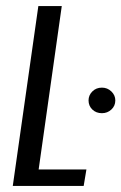

<svg xmlns="http://www.w3.org/2000/svg" viewBox="-20 -611 399 631"><path d="M22 0 106 -591H183L107 -54H264L255 0ZM315 -239Q296 -239 283.5 -251Q271 -263 271 -281Q271 -298 283.5 -310.5Q296 -323 315 -323Q333 -323 346 -310.5Q359 -298 359 -281Q359 -263 346 -251Q333 -239 315 -239Z"/></svg>

Font: Alumni Sans Thin Medium
Style: Italic
Weight: 500
Italic angle: -8°
Version: Version 1.016